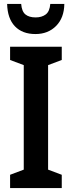

<svg xmlns="http://www.w3.org/2000/svg" viewBox="-20 -950 362 970"><path d="M292 0H31V-67L100 -93V-621L31 -647V-714H292V-647L223 -621V-93L292 -67ZM305 -930Q304 -860 263.5 -819Q223 -778 159 -778Q93 -778 55.5 -817Q18 -856 16 -930H87Q90 -892 108.5 -877Q127 -862 160 -862Q191 -862 211 -877Q231 -892 234 -930Z"/></svg>

Font: Avrile Sans Condensed SemiBold
Style: Regular
Weight: 600
Width: 3
Designer: Monotype Design Team
Foundry: Monotype Imaging Inc.
Version: Version 2.001;September 10, 2019;FontCreator 11.5.0.2425 64-